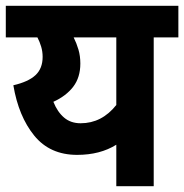

<svg xmlns="http://www.w3.org/2000/svg" viewBox="-20 -642 635 662"><path d="M595 -622V-513H510V0H381V-143Q325 -108 246 -108Q152 -108 98 -174.5Q44 -241 26 -348Q78 -360 102.5 -383Q127 -406 127 -446Q127 -464 122 -481Q117 -498 109 -513H0V-622ZM164 -291Q178 -256 201 -236.5Q224 -217 258 -217Q331 -217 381 -280V-513H234Q244 -493 250.5 -471Q257 -449 257 -423Q257 -375 232.5 -343Q208 -311 164 -291Z"/></svg>

Font: Noto Sans SemiCondensed
Style: Bold Italic
Weight: 700
Width: 4
Italic angle: -12°
Designer: Monotype Design Team
Foundry: Monotype Imaging Inc.
Version: Version 2.013; ttfautohint (v1.8.4.7-5d5b)